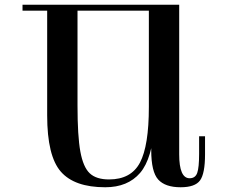

<svg xmlns="http://www.w3.org/2000/svg" viewBox="-20 -770 970 810"><path d="M179 -283V-750H307V-324Q307 -196 319 -130.5Q331 -65 358.5 -39Q386 -13 440 -13Q533 -13 570.5 -84Q608 -155 608 -319L632 -247Q623 -101 571 -40.5Q519 20 424 20Q294 20 236.5 -46Q179 -112 179 -283ZM445 -725V-750H631V-725ZM247 -750H545V-725H247ZM75 -725V-750H210V-725ZM618 -136V-165L608 -185V-750H736V-119Q736 -18 780 -18Q804 -18 812 -40.5Q820 -63 820 -121V-195H845V-119Q845 -38 824 -9Q803 20 742 20Q677 20 647.5 -12.5Q618 -45 618 -136Z"/></svg>

Font: Solide Mirage
Style: Mono
Weight: 400
Width: 6
Designer: Jérémy Landes
Foundry: Velvetyne Type Foundry
Version: Version 1.1